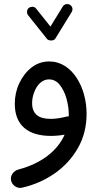

<svg xmlns="http://www.w3.org/2000/svg" viewBox="-20 -653 503 957"><path d="M225.6 -346.7C192.9 -346.7 163.6 -336.9 137.7 -316.9C111.8 -296.9 91.3 -270.5 76.2 -238.3C61 -206.1 53.7 -171.9 53.7 -135.7C53.7 -27.8 120.6 24.4 233.4 24.4C255.4 24.4 278.3 22.5 302.2 18.1C265.6 100.1 185.1 162.1 71.8 191.9C47.9 198.2 34.2 219.7 34.2 237.3C34.2 240.2 34.7 243.2 35.2 246.1C39.6 270 62.5 283.7 80.6 283.7C83 283.7 85.9 283.2 88.9 282.7C147.9 269.5 202.1 246.1 251 212.4C299.8 178.7 338.9 136.2 368.2 85.4C397 34.7 411.6 -22.5 411.6 -85.9C411.6 -217.3 340.3 -346.7 225.6 -346.7ZM329.1 -628.9C324.7 -631.3 320.3 -632.8 315.4 -632.8C311.5 -632.8 300.3 -632.3 293 -620.6L231.4 -520.5L160.6 -609.4C152.3 -620.6 142.1 -619.1 139.6 -619.1C133.8 -619.1 128.4 -617.2 124 -613.8C113.8 -605.5 114.7 -595.2 114.7 -592.8C114.7 -586.9 116.7 -581.5 120.1 -577.1L213.9 -459.5C218.3 -454.1 225.1 -451.2 235.4 -451.2C245.1 -451.2 252 -454.6 256.3 -461.4L337.4 -593.3C339.8 -597.2 341.3 -601.6 341.3 -606.4C341.3 -610.4 340.8 -621.6 329.1 -628.9ZM140.1 -139.2C140.1 -157.7 143.6 -176.3 150.9 -194.3C164.6 -231 190.9 -257.3 223.6 -257.3C245.6 -257.3 263.7 -248 278.3 -229.5C293 -210.4 304.2 -188 311.5 -161.1C318.8 -134.3 322.8 -107.9 322.8 -83V-72.8H319.8C316.9 -72.8 314 -72.3 311.5 -71.8C286.1 -65.4 259.8 -60.5 232.9 -60.5C174.8 -60.5 140.1 -82.5 140.1 -139.2Z"/></svg>

Font: Mikhak Medium
Style: Regular
Weight: 500
Designer: Amin Abedi
Version: Version 3.2